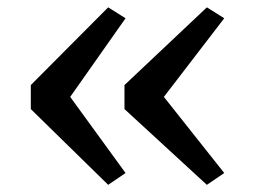

<svg xmlns="http://www.w3.org/2000/svg" viewBox="-20 -568 722 536"><path d="M282 -547.5 330.5 -517 176 -297.5 330.5 -85 282 -52 66 -263.5V-330.5ZM557.5 -547.5 606 -517 437.5 -297.5 606 -85 557.5 -52 327.5 -263.5V-330.5Z"/></svg>

Font: Merriweather 24pt SemiCondensed
Style: Regular
Weight: 400
Width: 4
Designer: Eben Sorkin
Foundry: Eben Sorkin
Version: Version 2.100